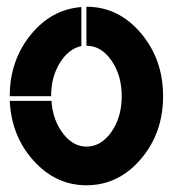

<svg xmlns="http://www.w3.org/2000/svg" viewBox="-20 -548 514 571"><path d="M222 -527V-411Q184 -403 158 -361Q132 -319 132 -262H9Q9 -367 70.5 -443.5Q132 -520 222 -527ZM237 -412V-528Q332 -528 398.5 -450Q465 -372 465 -262Q465 -152 398.5 -74.5Q332 3 237 3Q146 3 80 -70Q14 -143 9 -248H133Q137 -191 167 -151.5Q197 -112 237 -112Q281 -112 311.5 -156Q342 -200 342 -262Q342 -324 311.5 -368Q281 -412 237 -412Z"/></svg>

Font: BroshK
Style: Medium
Weight: 500
Designer: gluk
Foundry: gluk
Version: Version 0.60